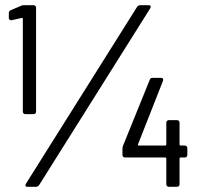

<svg xmlns="http://www.w3.org/2000/svg" viewBox="-20 -720 774 740"><path d="M119 -290V-690C119 -696 115 -700 109 -700H74C70 -700 66 -700 62 -698L22 -681C17 -679 14 -675 14 -670V-651C14 -645 18 -642 23 -642C24 -642 24 -642 25 -642L64 -651C66 -652 68 -649 68 -647V-290C68 -284 72 -280 78 -280H109C115 -280 119 -284 119 -290ZM508 -693 80 -12C76 -5 78 0 86 0H119C124 0 128 -3 131 -7L559 -688C563 -695 561 -700 553 -700H520C515 -700 511 -697 508 -693ZM692 -159H676C674 -159 672 -161 672 -163V-247C672 -253 668 -257 662 -257H631C625 -257 621 -253 621 -247V-163C621 -161 619 -159 617 -159H515C512 -159 511 -162 512 -164L608 -408C611 -415 608 -420 601 -420H568C563 -420 559 -418 557 -412L454 -158C452 -153 452 -150 452 -146V-123C452 -117 456 -113 462 -113H617C619 -113 621 -111 621 -109V-10C621 -4 625 0 631 0H662C668 0 672 -4 672 -10V-109C672 -111 674 -113 676 -113H692C698 -113 702 -117 702 -123V-149C702 -155 698 -159 692 -159Z"/></svg>

Font: Barlow Semi Condensed
Style: Regular
Weight: 400
Width: 4
Designer: Jeremy Tribby
Foundry: Tribby Type
Version: Version 1.422;hotconv 1.0.109;makeotfexe 2.5.65596